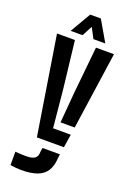

<svg xmlns="http://www.w3.org/2000/svg" viewBox="-180 -831 756 1102"><g transform="rotate(20 197.5 -280.0)"><path d="M123 0 27.5 -600H137L169.5 -318L192.5 -81H300.5L288 0ZM101.5 207Q86.5 207 68.2 205.2Q50 203.5 35 201V119.5Q47.5 120.5 67 121.5Q86.5 122.5 101 122.5Q138 122.5 154.5 110.5Q171 98.5 170.5 69L174 46H280.5L277.5 69Q275 118.5 255.5 149Q236 179.5 197.8 193.2Q159.5 207 101.5 207ZM221 -127.5 237 -318 265.5 -600H375.5L307.5 -127.5ZM96 -641 169.5 -767H234.5L307.5 -641H235L202 -704L168.5 -641Z"/></g></svg>

Font: Big Shoulders Stencil Display Thin
Style: Bold
Weight: 700
Version: Version 2.001